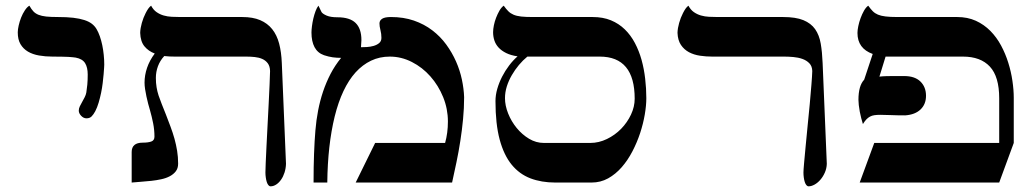

<svg xmlns="http://www.w3.org/2000/svg" viewBox="-20 -637 3612 670"><path d="M281.7 -224.1Q271.5 -224.1 263.2 -232.9Q254.9 -241.7 254.9 -251Q254.9 -258.3 258.5 -265.9Q262.2 -273.4 266.8 -281.5Q271.5 -289.6 275.6 -297.9Q279.8 -306.2 281.2 -314Q283.2 -326.2 284.7 -341.8Q286.1 -357.4 286.1 -377Q286.1 -401.9 276.9 -416.7Q267.6 -431.6 244.1 -436Q239.7 -436.5 233.6 -437.3Q227.5 -438 218.3 -438.5Q209 -439 195.6 -439.2Q182.1 -439.5 163.1 -439.5Q138.2 -439.5 116 -443.4Q93.8 -447.3 77.4 -457Q61 -466.8 51.5 -482.9Q42 -499 42 -523.9Q42 -534.2 45.2 -548.1Q48.3 -562 53.7 -575.7Q59.1 -589.4 66.7 -600.8Q74.2 -612.3 82.5 -617.2Q89.4 -605 96.4 -597.4Q103.5 -589.8 114.3 -585.4Q125 -581.1 141.1 -579.3Q157.2 -577.6 182.1 -577.6Q212.9 -577.6 235.6 -575Q258.3 -572.3 274.2 -567.1Q290 -562 300.3 -554.2Q310.5 -546.4 316.9 -535.6Q323.2 -524.9 328.4 -510.3Q333.5 -495.6 336.9 -479.2Q340.3 -462.9 342 -445.6Q343.8 -428.2 343.8 -411.6Q343.8 -410.2 343.3 -400.9Q342.8 -391.6 341.6 -377.9Q340.3 -364.3 338.4 -347.4Q336.4 -330.6 332.8 -313Q329.1 -295.4 324.2 -278.8Q319.3 -262.2 312.5 -249Q306.2 -237.3 299.6 -230.7Q293 -224.1 281.7 -224.1Z M590.3 -439.5Q581.1 -439.5 571.8 -439.9Q562.5 -440.4 553.2 -441.4Q538.6 -425.8 531.2 -406Q523.9 -386.2 523.9 -365.2Q523.9 -347.2 526.4 -332.5Q528.8 -317.9 533.4 -303.7Q538.1 -289.6 544.4 -273.9Q550.8 -258.3 558.6 -238.3Q567.4 -215.3 575.2 -194.6Q583 -173.8 588.9 -152.8Q594.7 -131.8 598.1 -110.6Q601.6 -89.4 601.6 -65.9Q601.6 -49.8 593.5 -39.3Q585.4 -28.8 572.5 -22Q559.6 -15.1 542.7 -11.5Q525.9 -7.8 507.8 -5.9Q489.7 -3.9 471.9 -2.7Q454.1 -1.5 439.5 0V-106.4Q439.5 -139.2 478 -139.2Q496.6 -139.2 507.8 -143.1Q519 -147 519 -160.2Q519 -183.6 514.4 -206.8Q509.8 -230 503.4 -252.4Q500.5 -262.2 497.1 -274.7Q493.7 -287.1 491 -300.3Q488.3 -313.5 486.3 -325.9Q484.4 -338.4 484.4 -348.6Q484.4 -374.5 493.2 -400.4Q502 -426.3 520 -450.2Q498 -458.5 484.1 -475.3Q470.2 -492.2 469.2 -522.5Q469.7 -538.6 474.9 -556.9Q480 -575.2 488.3 -591.3Q492.7 -600.1 497.3 -606.7Q502 -613.3 507.3 -617.2Q515.1 -602.5 526.4 -594.7Q537.6 -586.9 551 -583Q564.5 -579.1 579.3 -578.4Q594.2 -577.6 609.4 -577.6H825.2Q862.3 -577.6 887.9 -566.7Q913.6 -555.7 929.9 -535.2Q946.3 -514.6 954.1 -484.9Q961.9 -455.1 963.4 -417L978 -65.4Q977.5 -49.3 972.9 -34.9Q968.3 -20.5 960.7 -9.8Q953.1 1 943.6 7.1Q934.1 13.2 924.3 13.2Q919.9 13.2 916.5 9Q913.1 4.9 910.9 -2Q908.7 -8.8 907.5 -17.6Q906.2 -26.4 906.2 -35.2Q906.2 -43 907.2 -67.6Q908.2 -92.3 909.9 -126Q911.6 -159.7 913.6 -198.5Q915.5 -237.3 917.5 -273.9Q919.4 -310.5 920.7 -341.3Q921.9 -372.1 922.4 -389.2Q921.9 -406.2 914.3 -416.3Q906.7 -426.3 895 -431.4Q883.3 -436.5 868.7 -438Q854 -439.5 839.4 -439.5Z M1599.6 -297.9Q1599.6 -259.8 1595.9 -221.4Q1592.3 -183.1 1586.4 -145.5Q1580.6 -107.9 1573 -71.5Q1565.4 -35.2 1557.6 0H1221.2L1289.1 -138.2H1533.2Q1543 -172.9 1543 -212.9Q1543 -257.3 1526.4 -298.1Q1509.8 -338.9 1481.9 -370.4Q1454.1 -401.9 1417.2 -420.7Q1380.4 -439.5 1340.3 -439.5Q1304.7 -439.5 1274.9 -425.3Q1245.1 -411.1 1220.7 -384.3Q1172.9 -331.1 1147.9 -230.5Q1123.5 -130.4 1122.1 0H1074.2Q1074.2 -55.7 1075.9 -100.8Q1077.6 -146 1080.6 -181.6Q1083.5 -217.3 1090.1 -251.5Q1096.7 -285.6 1107.4 -317.6Q1118.2 -349.6 1133.5 -379.2Q1148.9 -408.7 1170.4 -435.1Q1155.3 -435.1 1141.1 -437Q1127 -439 1110.8 -444.3Q1088.4 -452.1 1077.6 -472.4Q1066.9 -492.7 1066.9 -523.4Q1066.9 -532.2 1068.6 -545.7Q1070.3 -559.1 1073.5 -572.8Q1076.7 -586.4 1081.3 -598.6Q1085.9 -610.8 1091.3 -617.2Q1095.2 -609.9 1097.7 -603.8Q1100.1 -597.7 1102.1 -594.7Q1106.4 -588.4 1120.1 -582.5Q1133.8 -576.7 1157.7 -576.7Q1200.7 -576.7 1220.9 -556.9Q1241.2 -537.1 1241.2 -497.1Q1241.2 -490.2 1239.7 -472.2Q1248 -472.2 1260.3 -472.9Q1272.5 -473.6 1283.7 -476.8Q1294.9 -480 1303 -486.6Q1311 -493.2 1311 -504.9Q1311 -519 1307.6 -532Q1304.2 -544.9 1304.2 -555.2Q1304.2 -565.4 1313.5 -571.5Q1322.8 -577.6 1344.2 -577.6Q1388.2 -577.6 1424.3 -565.2Q1460.4 -552.7 1488.5 -531.2Q1516.6 -509.8 1537.1 -481.7Q1557.6 -453.6 1571.3 -422.6Q1585 -391.6 1591.8 -359.4Q1598.6 -327.1 1599.6 -297.9Z M2194.8 -292.5Q2194.8 -439.5 2072.8 -439.5H1820.3Q1804.7 -426.8 1790.8 -410.2Q1776.9 -393.6 1765.9 -374.5Q1754.9 -355.5 1748.5 -335.2Q1742.2 -314.9 1742.2 -294.4Q1742.2 -268.6 1753.2 -241Q1764.2 -213.4 1783 -190.4Q1801.8 -167.5 1826.2 -152.8Q1850.6 -138.2 1877.9 -138.2H2039.6Q2069.8 -138.2 2097.9 -151.9Q2126 -165.5 2147.5 -187.5Q2168.9 -209.5 2181.9 -237.1Q2194.8 -264.6 2194.8 -292.5ZM2235.4 -294.4Q2235.4 -269 2230 -237.3Q2224.6 -205.6 2213.9 -172.9Q2203.1 -140.1 2187 -109.1Q2170.9 -78.1 2149.7 -53.7Q2128.4 -29.3 2102.1 -14.6Q2075.7 0 2044.4 0H1917.5Q1869.6 0 1831.1 -14.6Q1792.5 -29.3 1765.4 -62.5Q1738.3 -95.7 1723.6 -150.1Q1709 -204.6 1709 -284.2Q1709 -305.2 1715.3 -327.1Q1721.7 -349.1 1732.2 -369.6Q1742.7 -390.1 1756.6 -408.4Q1770.5 -426.8 1786.1 -440.4Q1762.7 -443.8 1746.3 -451.9Q1730 -460 1719.7 -471.2Q1709.5 -482.4 1705.1 -496.1Q1700.7 -509.8 1700.7 -524.4Q1700.7 -535.2 1703.4 -548.6Q1706.1 -562 1711.2 -575.2Q1716.3 -588.4 1722.9 -599.9Q1729.5 -611.3 1737.8 -617.2Q1746.1 -605.5 1753.7 -597.9Q1761.2 -590.3 1772 -585.7Q1782.7 -581.1 1798.6 -579.3Q1814.5 -577.6 1839.4 -577.6H2047.9Q2084 -577.6 2111.8 -566.2Q2139.6 -554.7 2160.4 -534.4Q2181.2 -514.2 2195.6 -486.8Q2210 -459.5 2218.8 -428Q2227.5 -396.5 2231.4 -362.3Q2235.4 -328.1 2235.4 -294.4Z M2465.3 -439.5Q2443.8 -439.5 2422.6 -442.6Q2401.4 -445.8 2384.3 -454.8Q2367.2 -463.9 2356.2 -480.2Q2345.2 -496.6 2344.2 -522.5Q2344.7 -538.6 2349.9 -556.9Q2355 -575.2 2363.3 -591.3Q2367.7 -600.1 2372.3 -606.7Q2377 -613.3 2382.3 -617.2Q2390.1 -602.5 2401.4 -594.7Q2412.6 -586.9 2426 -583Q2439.5 -579.1 2454.3 -578.4Q2469.2 -577.6 2484.4 -577.6H2712.4Q2756.8 -577.6 2783.4 -566.7Q2810.1 -555.7 2824.5 -535.2Q2838.9 -514.6 2844 -484.9Q2849.1 -455.1 2850.6 -417L2865.2 -65.4Q2864.7 -49.3 2858.4 -34.9Q2852.1 -20.5 2842.8 -9.8Q2833.5 1 2822.5 7.1Q2811.5 13.2 2801.8 13.2Q2797.4 13.2 2793.9 9Q2790.5 4.9 2788.3 -2Q2786.1 -8.8 2784.9 -17.6Q2783.7 -26.4 2783.7 -35.2Q2783.7 -43 2785.9 -67.6Q2788.1 -92.3 2791.3 -126Q2794.4 -159.7 2798.3 -198.5Q2802.2 -237.3 2805.7 -273.9Q2809.1 -310.5 2811.5 -341.3Q2814 -372.1 2814.5 -389.2Q2814 -406.2 2804.2 -416.3Q2794.4 -426.3 2780 -431.4Q2765.6 -436.5 2748.5 -438Q2731.4 -439.5 2716.8 -439.5Z M3517.6 -138.2 3466.8 0H2980L3030.8 -138.2H3466.8V-293.9Q3466.8 -369.6 3434.3 -404.5Q3401.9 -439.5 3340.3 -439.5H3070.3L3048.8 -369.6Q3053.7 -370.1 3058.8 -370.6Q3064 -371.1 3073.2 -371.3Q3082.5 -371.6 3097.2 -371.6Q3111.8 -371.6 3135.3 -371.6Q3172.4 -371.6 3191.9 -352.5Q3211.4 -333.5 3211.4 -302.7Q3211.4 -273.4 3192.4 -255.1Q3173.3 -236.8 3138.7 -234.4Q3108.9 -234.4 3087.9 -235.4Q3066.9 -236.3 3052.2 -236.3Q3040.5 -236.3 3031.7 -235.1Q3022.9 -233.9 3016.1 -230.2Q3009.3 -226.6 3003.4 -220.5Q2997.6 -214.4 2991.2 -204.1Q2988.3 -212.9 2985.4 -224.4Q2982.4 -235.8 2980.2 -247.6Q2978 -259.3 2976.8 -270.3Q2975.6 -281.2 2975.6 -288.6Q2975.6 -337.9 2995.6 -358.9L3025.4 -448.7Q2972.2 -467.8 2972.2 -522Q2972.2 -531.7 2975.1 -545.9Q2978 -560.1 2983.2 -574Q2988.3 -587.9 2995.1 -599.9Q3002 -611.8 3009.8 -617.2Q3018.1 -605.5 3025.6 -597.9Q3033.2 -590.3 3043.7 -585.9Q3054.2 -581.5 3070.1 -579.6Q3085.9 -577.6 3111.3 -577.6H3320.3Q3356.4 -577.6 3385.3 -564.5Q3414.1 -551.3 3436 -529.1Q3458 -506.8 3473.4 -478Q3488.8 -449.2 3498.5 -418Q3508.3 -386.7 3512.9 -355Q3517.6 -323.2 3517.6 -295.9Z"/></svg>

Font: Cardo
Style: Bold
Weight: 700
Designer: David J. Perry
Foundry: David J. Perry
Version: Version 1.0011